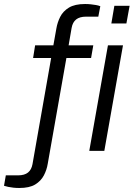

<svg xmlns="http://www.w3.org/2000/svg" viewBox="-100 -752 666 957"><path d="M-4 185Q-19 185 -33 183.5Q-47 182 -59 179.5Q-71 177 -80 174L-71 122H-10Q22 122 39.5 108Q57 94 62 66L155 -463H65L75 -526H166L181 -610Q186 -640 200 -668Q214 -696 243.5 -714Q273 -732 324 -732Q339 -732 352.5 -730.5Q366 -729 378 -727Q390 -725 400 -721L390 -669H329Q297 -669 279.5 -655Q262 -641 257 -613L242 -526H365L354 -463H231L138 64Q133 95 118.5 122.5Q104 150 75.5 167.5Q47 185 -4 185ZM455 -635 470 -723H546L530 -635ZM345 0 438 -526H513L420 0Z"/></svg>

Font: Archivo SemiExpanded Light
Style: Italic
Weight: 300
Width: 6
Italic angle: -10°
Designer: Hector Gatti
Foundry: Omnibus-Type
Version: Version 2.001